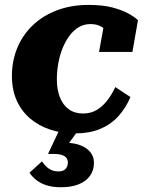

<svg xmlns="http://www.w3.org/2000/svg" viewBox="-20 -542 600 799"><path d="M325.4 -69.6Q360.4 -69.6 386.2 -86.6Q412 -103.6 430.3 -129.2Q448.6 -154.8 459.8 -179.6L522.8 -138.2Q502.6 -90.6 470.8 -56.5Q439 -22.4 394.8 -4.6Q350.6 13.2 291.6 13.2Q236.4 13.2 188.7 -2.7Q141 -18.6 105.2 -49Q69.4 -79.4 49.5 -123.8Q29.6 -168.2 29.6 -225.8Q29.6 -288.8 52.1 -343Q74.6 -397.2 116.7 -437.2Q158.8 -477.2 217.7 -499.4Q276.6 -521.6 348.8 -521.6Q407.4 -521.6 448.8 -510.6Q490.2 -499.6 516.3 -484.7Q542.4 -469.8 554.2 -457.8L531 -326H392.2L414.6 -450.2Q428.6 -449 436.2 -441.3Q443.8 -433.6 446.2 -423.6Q448.6 -413.6 445.9 -404.2Q443.2 -394.8 435.6 -389.2Q430.2 -404.4 419.9 -416.2Q409.6 -428 393.9 -434.9Q378.2 -441.8 355.6 -441.8Q330 -441.8 308.2 -429.1Q286.4 -416.4 269.4 -393.6Q252.4 -370.8 240.6 -341.7Q228.8 -312.6 222.7 -279.1Q216.6 -245.6 216.6 -211.8Q216.6 -169.8 229 -137.7Q241.4 -105.6 265.9 -87.6Q290.4 -69.6 325.4 -69.6ZM234.2 237.2Q200 237.2 174.8 229.4Q149.6 221.6 132.3 208.2Q115 194.8 102.6 176.8L154.8 129.4Q161.2 139.2 170.4 149Q179.6 158.8 192.9 165.1Q206.2 171.4 224 171.4Q243 171.4 252.7 161.1Q262.4 150.8 262.4 133.6Q262.4 123.6 256.9 115.8Q251.4 108 238.5 103.3Q225.6 98.6 203 98.6H179.8L233.6 -15.4L308.8 -4L257.6 66.4L252.6 52Q290.8 52.6 317.2 63.6Q343.6 74.6 357.3 92.8Q371 111 371 135.4Q371 167 354.3 190Q337.6 213 307 225.1Q276.4 237.2 234.2 237.2Z"/></svg>

Font: Roboto Serif 20pt
Style: Italic
Weight: 400
Italic angle: -10°
Designer: Greg Gazdowicz
Foundry: Commercial Type
Version: Version 1.008